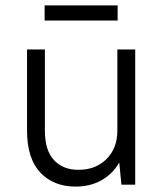

<svg xmlns="http://www.w3.org/2000/svg" viewBox="-20 -683 605 710"><path d="M260 7Q178 7 129 -45Q80 -97 80 -200V-500H146V-200Q146 -127 179.5 -91Q213 -55 270 -55Q334 -55 374 -95Q414 -135 414 -200V-500H480V0H429L421 -82Q396 -39 354.5 -16Q313 7 260 7ZM145 -663H415V-607H145Z"/></svg>

Font: Retni Sans
Style: Regular
Weight: 400
Designer: Vitaly Kuzmin
Foundry: ParaType Ltd.
Version: Version 1.00;March 2, 2019;FontCreator 11.5.0.2425 64-bit; t